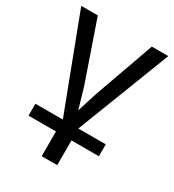

<svg xmlns="http://www.w3.org/2000/svg" viewBox="-178 -631 856 942"><g transform="rotate(30 250.0 -160.0)"><path d="M48.8 0H204.1L3.4 -528.3H97.2L213.4 -192.4Q219.7 -172.9 247.1 -76.7L254.9 -102.5L283.2 -191.4L403.3 -528.3H496.6L292 0H447.3V67.4H292V207.5H204.1V67.4H48.8Z"/></g></svg>

Font: Arial
Style: Regular
Weight: 400
Designer: Steve Matteson
Foundry: Ascender Corporation
Version: Version 2.00.3